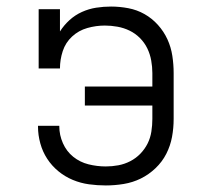

<svg xmlns="http://www.w3.org/2000/svg" viewBox="-20 -558 640 586"><path d="M303 8Q277 8 251.5 4.5Q226 1 202 -9Q178 -19 158 -35.5Q138 -52 124 -73.5Q110 -95 103 -120.5Q96 -146 96 -171Q96 -172 96 -172.5Q96 -173 96 -174H161Q161 -174 161 -173.5Q161 -173 161 -172Q161 -146 172 -121Q183 -96 203.5 -79.5Q224 -63 250 -56.5Q276 -50 303 -50Q322 -50 341 -53.5Q360 -57 377.5 -66Q395 -75 408.5 -89Q422 -103 430.5 -120Q439 -137 442 -156.5Q445 -176 445 -195V-236H239V-294H445V-335Q445 -354 441.5 -373.5Q438 -393 429.5 -410.5Q421 -428 407 -442Q393 -456 375.5 -464.5Q358 -473 338.5 -476.5Q319 -480 300 -480Q273 -480 246.5 -472.5Q220 -465 200 -446.5Q180 -428 171.5 -402Q163 -376 163 -349H98V-530H163V-462Q175 -481 192 -496.5Q209 -512 230 -521.5Q251 -531 273.5 -534.5Q296 -538 319 -538Q345 -538 371.5 -533Q398 -528 421 -515Q444 -502 462 -482Q480 -462 491 -438Q502 -414 506 -387.5Q510 -361 510 -335V-195Q510 -167 505 -140Q500 -113 487.5 -88.5Q475 -64 454.5 -44.5Q434 -25 409.5 -13Q385 -1 357.5 3.5Q330 8 303 8Z"/></svg>

Font: Iosevka Curly Slab LtEx
Style: Regular
Weight: 300
Width: 7
Monospace: yes
Designer: Belleve Invis
Foundry: Belleve Invis
Version: Version 11.1.0; ttfautohint (v1.8.3)